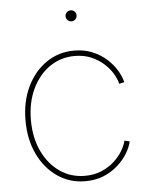

<svg xmlns="http://www.w3.org/2000/svg" viewBox="-52 -748 618 798"><g transform="rotate(-5 257.0 -348.5)"><path d="M272.5 7.8Q207 7.8 155.8 -27.6Q104.5 -63 75.2 -124.5Q45.9 -186 45.9 -264.6Q45.9 -343.3 75.2 -404.8Q104.5 -466.3 155.8 -501.7Q207 -537.1 272.5 -537.1Q314.9 -537.1 348.6 -522.9Q382.3 -508.8 407.5 -486.1Q432.6 -463.4 448 -437.5Q463.4 -411.6 468.8 -388.2L447.3 -383.3Q442.4 -404.3 428.5 -427.2Q414.6 -450.2 392.1 -470Q369.6 -489.7 339.8 -502.2Q310.1 -514.6 272.5 -514.6Q213.9 -514.6 167.7 -482.4Q121.6 -450.2 95 -393.8Q68.4 -337.4 68.4 -264.6Q68.4 -191.4 95 -135Q121.6 -78.6 167.7 -46.6Q213.9 -14.6 272.5 -14.6Q310.1 -14.6 340.3 -27.1Q370.6 -39.6 392.8 -59.3Q415 -79.1 429.2 -102.1Q443.4 -125 448.2 -146L469.7 -141.1Q464.8 -117.7 449.2 -91.8Q433.6 -65.9 408.2 -43.2Q382.8 -20.5 348.9 -6.3Q314.9 7.8 272.5 7.8ZM272.9 -659.2Q263.2 -659.2 256.3 -665.8Q249.5 -672.4 249.5 -682.1Q249.5 -691.9 256.3 -698.5Q263.2 -705.1 272.9 -705.1Q282.2 -705.1 288.8 -698.5Q295.4 -691.9 295.4 -682.1Q295.4 -672.9 288.8 -666Q282.2 -659.2 272.9 -659.2Z"/></g></svg>

Font: Inter 24pt Thin
Style: Regular
Weight: 250
Designer: Rasmus Andersson
Foundry: rsms
Version: Version 4.001;git-66647c0bb